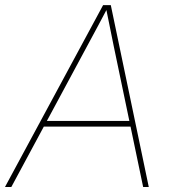

<svg xmlns="http://www.w3.org/2000/svg" viewBox="-35 -748 690 768"><path d="M-15.1 0 377.4 -727.5H408.2L560.1 0H537.6L419.9 -563.5Q412.1 -602.5 404.1 -641.6Q396 -680.7 388.2 -719.7H397Q376 -680.7 355.5 -641.6Q335 -602.5 313.5 -563.5L10.3 0ZM131.8 -241.7 135.7 -264.2H496.6L492.7 -241.7Z"/></svg>

Font: Inter 16pt Thin
Style: Italic
Weight: 250
Italic angle: -9.3988°
Version: Version 4.001;git-66647c0bb